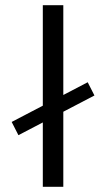

<svg xmlns="http://www.w3.org/2000/svg" viewBox="-20 -720 393 740"><path d="M344 -352 51 -199 25 -250 318 -403ZM224 0H145V-700H224Z"/></svg>

Font: Rilu
Style: Regular
Weight: 500
Designer: Alí Sinisterra
Foundry: Alí Sinisterra
Version: 0.1